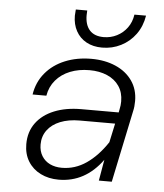

<svg xmlns="http://www.w3.org/2000/svg" viewBox="-55 -827 760 888"><g transform="rotate(5 325.0 -383.5)"><path d="M453 -98Q373 12 250 12Q203 12 166 -6.5Q129 -25 108 -59Q87 -93 87 -139Q87 -196 117 -237Q147 -278 201 -300Q255 -322 327 -322H500L503 -338Q507 -355 507 -374Q507 -415 487 -444.5Q467 -474 431 -489.5Q395 -505 349 -505Q299 -505 259 -489Q219 -473 193 -442.5Q167 -412 160 -370H96Q105 -428 140.5 -470.5Q176 -513 231 -535.5Q286 -558 353 -558Q416 -558 465.5 -536.5Q515 -515 543 -475Q571 -435 571 -381Q571 -354 566 -334L496 0H436ZM260 -44Q321 -44 373.5 -80Q426 -116 469 -181L488 -269H324Q272 -269 233.5 -253.5Q195 -238 174 -209.5Q153 -181 153 -143Q153 -112 167 -89.5Q181 -67 205 -55.5Q229 -44 260 -44ZM259 -750Q259 -759 261 -779H314Q313 -771 313 -757Q313 -712 335 -687.5Q357 -663 400 -663Q433 -663 461.5 -677.5Q490 -692 509 -718Q528 -744 533 -779H587Q579 -729 552 -692Q525 -655 484.5 -634.5Q444 -614 397 -614Q355 -614 324 -631Q293 -648 276 -679Q259 -710 259 -750Z"/></g></svg>

Font: Azeret Mono Light
Style: Italic
Weight: 300
Italic angle: -12°
Designer: Martin Vácha
Foundry: Displaay
Version: Version 1.000; Glyphs 3.0.3, build 3074